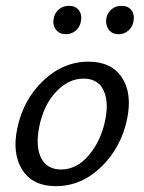

<svg xmlns="http://www.w3.org/2000/svg" viewBox="-20 -632 494 657"><path d="M206 -515Q183 -515 171 -531Q159 -547 164 -570Q168 -589 182 -600.5Q196 -612 216 -612Q238 -612 249.5 -597.5Q261 -583 257 -560Q254 -540 239.5 -527.5Q225 -515 206 -515ZM386 -515Q363 -515 351.5 -531.5Q340 -548 344 -570Q348 -589 362 -600.5Q376 -612 396 -612Q418 -612 429.5 -597.5Q441 -583 437 -560Q434 -540 419.5 -527.5Q405 -515 386 -515ZM171 5Q92 5 56.5 -50.5Q21 -106 39 -192Q59 -290 127.5 -355.5Q196 -421 283 -421Q361 -421 397 -367Q433 -313 415 -225Q395 -128 327 -61.5Q259 5 171 5ZM189 -52Q243 -52 284.5 -101.5Q326 -151 340 -221Q353 -284 334 -323.5Q315 -363 266 -363Q214 -363 171.5 -317.5Q129 -272 114 -197Q101 -130 121 -91Q141 -52 189 -52Z"/></svg>

Font: EauTest Medium
Style: Italic
Weight: 500
Italic angle: -12°
Designer: Christian Thalmann (Catharsis Fonts)
Version: Version 0.001;PS 000.001;hotconv 1.0.88;makeotf.lib2.5.64775